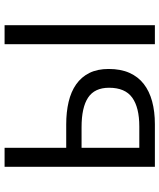

<svg xmlns="http://www.w3.org/2000/svg" viewBox="51 -747 696 838"><g transform="rotate(-90 399.0 -328.0)"><path d="M90 0V-656H173V-387H275Q329 -387 373.5 -376.5Q418 -366 450 -343.5Q482 -321 499.5 -286Q517 -251 517 -202Q517 -149 500 -111Q483 -73 451.5 -48.5Q420 -24 375.5 -12Q331 0 276 0ZM173 -68H266Q349 -68 392 -99Q435 -130 435 -200Q435 -263 392 -291.5Q349 -320 263 -320H173ZM625 0V-656H708V0Z"/></g></svg>

Font: Processing Sans Pro
Style: Regular
Weight: 400
Designer: Paul D. Hunt
Foundry: Adobe Systems Incorporated
Version: Version 2.020;PS 2.000;hotconv 1.0.86;makeotf.lib2.5.63406